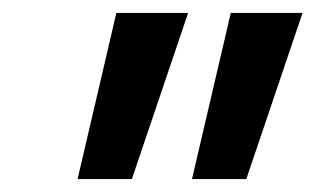

<svg xmlns="http://www.w3.org/2000/svg" viewBox="-20 -724 488 297"><path d="M448 -704 361 -447H277L337 -704ZM271 -704 184 -447H100L160 -704Z"/></svg>

Font: Prodigy Sans Medium
Style: Italic
Weight: 500
Italic angle: -13°
Designer: Wei Huang
Foundry: Wei Huang
Version: Version 1.003; ttfautohint (v1.8.3)